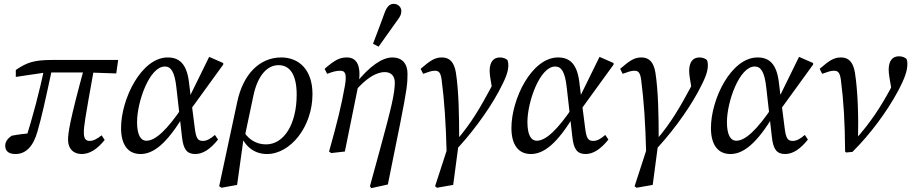

<svg xmlns="http://www.w3.org/2000/svg" viewBox="-20 -786 4727 996"><path d="M60 13C115 13 153 -27 175 -106C197 -184 210 -241 253 -442L212 -443C186 -314 151 -184 111 -56L140 -71L151 -95C113 -94 73 -88 41 -82C26 -72 7 -55 7 -30C7 0 28 13 60 13ZM62 -387 217 -410H438L583 -405L593 -475H251C154 -475 118 -461 62 -423V-387ZM404 13C444 13 484 -11 523 -60L507 -84C485 -66 464 -55 445 -55C424 -55 415 -68 415 -98C415 -131 418 -154 470 -442H419C341 -158 333 -95 333 -61C333 -15 360 13 404 13Z M709 13C772 13 844 -34 941 -201H947L928 -233C847 -112 786 -56 740 -56C709 -56 691 -87 691 -153C691 -257 755 -441 835 -441C867 -441 886 -414 895 -332L924 -76C931 -12 949 13 993 13C1033 13 1072 -13 1111 -62L1095 -86C1071 -65 1051 -55 1033 -55C1006 -55 997 -67 990 -125L974 -250L971 -272L960 -362C948 -456 909 -488 850 -488C713 -488 608 -272 608 -122C608 -35 644 13 709 13ZM964 -211 1138 -451V-459L1065 -491L957 -271L964 -211Z M1129 188 1210 173 1245 -78 1250 -79 1295 -292C1317 -393 1365 -448 1425 -448C1483 -448 1519 -400 1519 -295C1519 -145 1455 -37 1360 -37C1305 -37 1261 -67 1233 -122L1223 -104C1243 -31 1296 13 1365 13C1487 13 1601 -129 1601 -298C1601 -424 1531 -488 1439 -488C1325 -488 1241 -399 1211 -259L1117 180L1129 188Z M1687 0 1698 8 1769 0 1840 -350C1855 -440 1834 -488 1780 -488C1742 -488 1717 -475 1664 -429L1677 -403C1707 -414 1722 -419 1747 -419C1773 -419 1779 -397 1769 -340C1752 -244 1731 -156 1687 0ZM1899 180 1906 190 1992 171 2057 -151C2091 -323 2094 -352 2094 -403C2094 -456 2066 -488 2015 -488C1963 -488 1897 -443 1826 -354H1811L1820 -311C1876 -377 1930 -412 1976 -412C2008 -412 2028 -393 2028 -357C2028 -302 2010 -226 1951 -10L1899 180ZM1915 -559 1944 -544C1975 -588 2007 -632 2038 -676C2056 -700 2062 -711 2062 -729C2062 -748 2046 -766 2022 -766C2005 -766 1990 -756 1978 -727C1958 -671 1936 -615 1915 -559Z M2247 188 2331 173 2358 -31 2301 -17 2237 180 2247 188ZM2297 9H2329C2418 -82 2511 -207 2567 -311C2603 -378 2617 -414 2617 -447C2617 -460 2615 -469 2612 -475C2606 -480 2593 -488 2574 -488C2541 -488 2520 -467 2520 -417C2520 -407 2522 -391 2524 -378L2536 -307L2545 -369C2539 -355 2534 -345 2524 -326C2475 -235 2426 -148 2348 -58H2362C2362 -182 2360 -313 2345 -409C2336 -464 2312 -488 2273 -488C2237 -488 2214 -474 2162 -429L2175 -403C2203 -413 2218 -419 2236 -419C2256 -419 2266 -410 2271 -372C2285 -264 2293 -151 2297 9Z M2734 13C2797 13 2869 -34 2966 -201H2972L2953 -233C2872 -112 2811 -56 2765 -56C2734 -56 2716 -87 2716 -153C2716 -257 2780 -441 2860 -441C2892 -441 2911 -414 2920 -332L2949 -76C2956 -12 2974 13 3018 13C3058 13 3097 -13 3136 -62L3120 -86C3096 -65 3076 -55 3058 -55C3031 -55 3022 -67 3015 -125L2999 -250L2996 -272L2985 -362C2973 -456 2934 -488 2875 -488C2738 -488 2633 -272 2633 -122C2633 -35 2669 13 2734 13ZM2989 -211 3163 -451V-459L3090 -491L2982 -271L2989 -211Z M3282 188 3366 173 3393 -31 3336 -17 3272 180 3282 188ZM3332 9H3364C3453 -82 3546 -207 3602 -311C3638 -378 3652 -414 3652 -447C3652 -460 3650 -469 3647 -475C3641 -480 3628 -488 3609 -488C3576 -488 3555 -467 3555 -417C3555 -407 3557 -391 3559 -378L3571 -307L3580 -369C3574 -355 3569 -345 3559 -326C3510 -235 3461 -148 3383 -58H3397C3397 -182 3395 -313 3380 -409C3371 -464 3347 -488 3308 -488C3272 -488 3249 -474 3197 -429L3210 -403C3238 -413 3253 -419 3271 -419C3291 -419 3301 -410 3306 -372C3320 -264 3328 -151 3332 9Z M3769 13C3832 13 3904 -34 4001 -201H4007L3988 -233C3907 -112 3846 -56 3800 -56C3769 -56 3751 -87 3751 -153C3751 -257 3815 -441 3895 -441C3927 -441 3946 -414 3955 -332L3984 -76C3991 -12 4009 13 4053 13C4093 13 4132 -13 4171 -62L4155 -86C4131 -65 4111 -55 4093 -55C4066 -55 4057 -67 4050 -125L4034 -250L4031 -272L4020 -362C4008 -456 3969 -488 3910 -488C3773 -488 3668 -272 3668 -122C3668 -35 3704 13 3769 13ZM4024 -211 4198 -451V-459L4125 -491L4017 -271L4024 -211Z M4364 0 4369 5 4402 2C4494 -89 4581 -207 4637 -311C4673 -378 4687 -419 4687 -454C4687 -466 4685 -475 4682 -481C4676 -486 4663 -494 4644 -494C4611 -494 4590 -473 4590 -423C4590 -413 4592 -397 4594 -384L4606 -313L4619 -366C4613 -352 4608 -342 4598 -323C4550 -234 4496 -150 4416 -61L4431 -59C4434 -182 4430 -313 4415 -409C4406 -464 4382 -488 4343 -488C4307 -488 4284 -474 4232 -429L4245 -403C4273 -413 4288 -419 4306 -419C4327 -419 4337 -410 4342 -372C4356 -265 4363 -154 4364 0Z"/></svg>

Font: Source Serif 4 Variable
Style: Italic
Weight: 400
Italic angle: -12°
Designer: Frank Grießhammer
Foundry: Adobe Systems Incorporated
Version: Version 4.004;hotconv 1.0.116;makeotfexe 2.5.65601